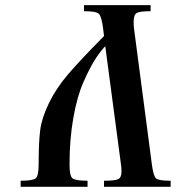

<svg xmlns="http://www.w3.org/2000/svg" viewBox="-20 -720 732 740"><path d="M565.4 -85.9 496.1 -613.3C495.4 -619.1 495.1 -626.6 495.1 -635.7C495.1 -654 499 -665.4 506.8 -669.9C514.6 -674.5 532.6 -676.8 560.5 -676.8V-700.2H303.7V-676.8C335 -676.8 354 -673.5 360.8 -667C367.7 -660.5 373 -642.6 377 -613.3L380.9 -581.1C320.3 -519.9 274.4 -471 243.2 -434.6C211.9 -398.1 187 -360.7 168.5 -322.3C149.9 -283.9 138.7 -249 134.8 -217.8C130.9 -186.5 128.9 -142.6 128.9 -85.9C128.9 -57.3 125.3 -39.7 118.2 -33.2C111 -26.7 91.5 -23.4 59.6 -23.4V0H317.4V-23.4C285.5 -23.4 266 -26.7 258.8 -33.2C251.6 -39.7 248 -57.3 248 -85.9C248 -151 252.9 -211.1 262.7 -266.1C272.5 -321.1 285.3 -366.7 301.3 -402.8C317.2 -439 331.9 -467.6 345.2 -488.8C358.6 -509.9 372.1 -527.7 385.7 -542L446.3 -85.9C447.6 -78.8 448.2 -69.7 448.2 -58.6C448.2 -43 443.8 -33.2 435.1 -29.3C426.3 -25.4 408.2 -23.4 380.9 -23.4V0H637.7V-23.4C606.4 -23.4 587.6 -26.5 581.1 -32.7C574.5 -38.9 569.3 -56.6 565.4 -85.9Z"/></svg>

Font: TriodPostnaja
Style: Medium
Weight: 500
Version: 20110805; ttfautohint (v0.96) -l 8 -r 50 -G 200 -x 14 -w "G"